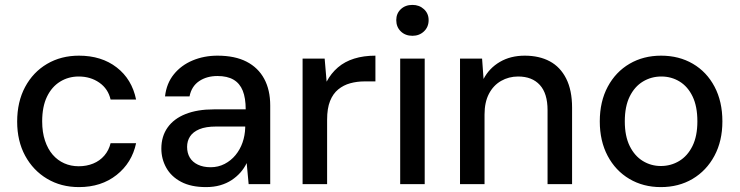

<svg xmlns="http://www.w3.org/2000/svg" viewBox="-20 -751 3016 783"><path d="M302 12Q229 12 172 -22Q115 -56 82.5 -116Q50 -176 50 -255Q50 -336 82.5 -396.5Q115 -457 172 -490.5Q229 -524 302 -524Q394 -524 456 -476Q518 -428 535 -345H431Q421 -389 385 -414Q349 -439 301 -439Q259 -439 225 -418Q191 -397 171.5 -356.5Q152 -316 152 -256Q152 -212 163.5 -177.5Q175 -143 195 -120Q215 -97 242 -85Q269 -73 301 -73Q333 -73 360 -84Q387 -95 405.5 -116.5Q424 -138 431 -167H535Q518 -87 455.5 -37.5Q393 12 302 12Z M820 12Q759 12 718.5 -9.5Q678 -31 658 -67Q638 -103 638 -145Q638 -195 663.5 -231Q689 -267 737 -286Q785 -305 852 -305H982Q982 -351 970 -381Q958 -411 932.5 -426Q907 -441 867 -441Q823 -441 792 -420Q761 -399 753 -358H653Q659 -411 689 -448Q719 -485 765.5 -504.5Q812 -524 867 -524Q938 -524 985.5 -499.5Q1033 -475 1057.5 -429.5Q1082 -384 1082 -321V0H994L986 -86Q976 -65 960.5 -47.5Q945 -30 924.5 -16.5Q904 -3 878 4.5Q852 12 820 12ZM839 -69Q870 -69 896 -82.5Q922 -96 940.5 -118.5Q959 -141 969 -169.5Q979 -198 980 -230V-235H862Q819 -235 793 -224Q767 -213 755 -194.5Q743 -176 743 -152Q743 -127 754 -108.5Q765 -90 787 -79.5Q809 -69 839 -69Z M1214 0V-512H1304L1312 -418Q1330 -452 1358 -476Q1386 -500 1424.5 -512Q1463 -524 1511 -524V-419H1466Q1436 -419 1408.5 -411.5Q1381 -404 1359.5 -386.5Q1338 -369 1326 -339Q1314 -309 1314 -263V0Z M1612 0V-512H1712V0ZM1662 -605Q1633 -605 1614.5 -623Q1596 -641 1596 -669Q1596 -696 1614.5 -713.5Q1633 -731 1662 -731Q1690 -731 1709 -713.5Q1728 -696 1728 -669Q1728 -641 1709 -623Q1690 -605 1662 -605Z M1856 0V-512H1946L1952 -429Q1975 -473 2018.5 -498.5Q2062 -524 2120 -524Q2179 -524 2222 -501Q2265 -478 2289 -430.5Q2313 -383 2313 -312V0H2213V-302Q2213 -370 2181.5 -404.5Q2150 -439 2093 -439Q2055 -439 2023.5 -421Q1992 -403 1974 -368.5Q1956 -334 1956 -284V0Z M2675 12Q2603 12 2546.5 -21.5Q2490 -55 2458 -115.5Q2426 -176 2426 -256Q2426 -337 2458.5 -397.5Q2491 -458 2547.5 -491Q2604 -524 2676 -524Q2749 -524 2805.5 -491Q2862 -458 2894 -397.5Q2926 -337 2926 -256Q2926 -176 2893.5 -115.5Q2861 -55 2804.5 -21.5Q2748 12 2675 12ZM2675 -74Q2716 -74 2750 -94.5Q2784 -115 2804 -155.5Q2824 -196 2824 -256Q2824 -317 2804.5 -357.5Q2785 -398 2751.5 -418.5Q2718 -439 2677 -439Q2636 -439 2602 -418.5Q2568 -398 2548 -357.5Q2528 -317 2528 -256Q2528 -196 2548 -155.5Q2568 -115 2601.5 -94.5Q2635 -74 2675 -74Z"/></svg>

Font: DM Sans 12pt Medium
Style: Regular
Weight: 500
Version: Version 4.004;gftools[0.9.30]